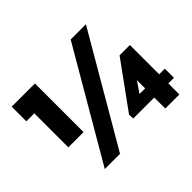

<svg xmlns="http://www.w3.org/2000/svg" viewBox="-149 -928 1158 1158"><g transform="rotate(-45 430.0 -349.0)"><path d="M693 -698 286 0H156L563 -698ZM25 -663H223V-248H93V-538H25ZM840 -172V-94H493L491 -128L704 -422H792V0H672V-278L702 -286L590 -122L572 -172Z"/></g></svg>

Font: Reem Kufi Fun
Style: Regular
Weight: 400
Designer: Khaled Hosny
Version: Version 1.005